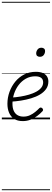

<svg xmlns="http://www.w3.org/2000/svg" viewBox="-20 -1303 566 2096"><path d="M229 19Q171 19 134 -5.5Q97 -30 79 -72.5Q61 -115 61 -170Q61 -237 83.5 -299.5Q106 -362 147 -412Q188 -462 245 -490.5Q302 -519 372 -519Q419 -519 449.5 -505Q480 -491 494 -467Q508 -443 508 -413Q508 -366 483 -331Q458 -296 416 -271Q374 -246 320.5 -230Q267 -214 209.5 -205Q152 -196 97 -193L107 -238Q155 -241 204 -249Q253 -257 297 -270Q341 -283 376 -302Q411 -321 431 -346.5Q451 -372 451 -404Q451 -437 429 -453.5Q407 -470 365 -470Q308 -470 262 -444Q216 -418 183.5 -375Q151 -332 133.5 -279Q116 -226 116 -171Q116 -124 130.5 -92.5Q145 -61 172 -45.5Q199 -30 236 -30Q275 -30 307 -45Q339 -60 364.5 -81Q390 -102 409 -122Q418 -130 426 -129Q434 -128 441 -122Q448 -115 450 -106.5Q452 -98 444 -89Q419 -62 386 -37Q353 -12 313.5 3.5Q274 19 229 19ZM415 -683Q398 -683 386.5 -692Q375 -701 375 -719Q375 -743 390 -762.5Q405 -782 432 -782Q449 -782 460.5 -773Q472 -764 472 -745Q472 -722 457.5 -702.5Q443 -683 415 -683ZM0 763H526V773H0ZM0 -20H526V0H0ZM0 -505H526V-500H0ZM0 -1283H526V-1273H0Z"/></svg>

Font: Playwrite NL Guides
Style: Regular
Weight: 400
Designer: Veronika Burian, José Scaglione
Foundry: TypeTogether
Version: Version 1.003